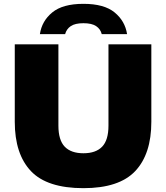

<svg xmlns="http://www.w3.org/2000/svg" viewBox="-20 -971 866 1001"><path d="M415 10Q225.5 10 141.2 -79Q57 -168 57 -336V-740H284.5V-316Q284.5 -240.5 317.5 -206.2Q350.5 -172 415 -172Q479.5 -172 512.5 -206.2Q545.5 -240.5 545.5 -316V-740H769V-336Q769 -168 685 -79Q601 10 415 10ZM188 -793Q198 -861.5 252.5 -906.2Q307 -951 415 -951Q523 -951 577.5 -906.2Q632 -861.5 642.5 -793H510.5Q504 -819.5 481.2 -834.8Q458.5 -850 415 -850Q371.5 -850 349 -834.8Q326.5 -819.5 319.5 -793Z"/></svg>

Font: Encode Sans SemiExpanded SemiExpanded Black
Style: Regular
Weight: 900
Width: 6
Designer: Multiple Designers
Foundry: Impallari Type
Version: Version 3.000; ttfautohint (v1.8.3) -l 8 -r 50 -G 200 -x 14 